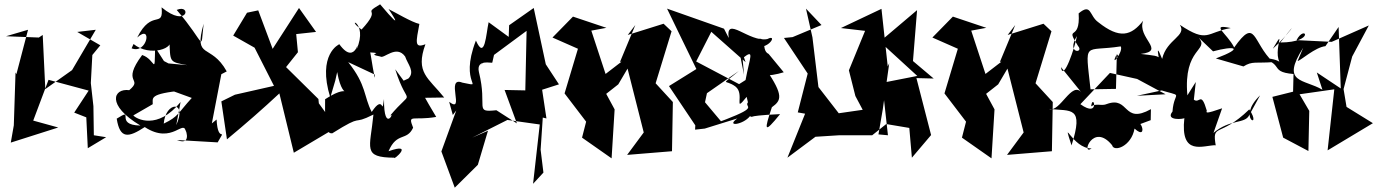

<svg xmlns="http://www.w3.org/2000/svg" viewBox="-20 -636 6384 890"><path d="M472 0 415 -9 413 -144 401 -251 408 -381 445 -426 338 -488 424 -498 314 -311 190 -223 178 -474 160 -462 8 -468 110 -498 56 -292 52 -300 44 -55 30 25 250 -45 134 -77 205 -266 391 -216 324 -114 380 -92 387 51Z M962 -64 1006 -292 1031 -305C957 -439 876 -356 924 -526C908 -391 936 -431 799 -590C869 -620 851 -501 729 -602C739 -500 684 -598 616 -462C688 -528 663 -383 590 -412L599 -432C675 -370 797 -413 765 -457C770 -346 761 -350 848 -334L761 -342L740 -353L699 -417C696 -279 702 -360 639 -381C539 -247 647 -275 579 -218C506 -228 471 -149 631 -54C505 -56 610 -142 521 -86C536 10 576 2 651 -47C781 38 833 -92 842 -22C829 -65 881 46 800 13L989 24C1034 -55 990 37 984 -82ZM688 -153C689 -182 668 -201 831 -217L770 -218L869 -182C804 -111 808 -96 739 -63C747 -166 850 -172 797 -56L817 -163C710 -31 611 -85 598 -101Z M1262 -361 1177 -588 1125 -577 1061 -471 1160 -415 1250 -238 1069 -197 1006 -166 1032 10C1120 -63 1199 -132 1275 -203L1342 72L1539 -45L1458 -157L1456 -177L1306 -325L1361 -394L1353 -478L1445 -488L1366 -599L1217 -368Z M1534 -262 1543 -302C1573 -133 1632 -271 1487 -176C1484 -25 1502 -17 1520 -18C1673 -114 1604 -51 1711 -105C1696 52 1658 94 1808 95C1799 111 1906 21 1781 65C1820 -26 1865 20 1895 -44C1869 -110 1892 -75 2002 -94C1894 -272 1911 -285 1905 -182L2039 -184C1965 -276 1904 -299 1952 -431C1899 -410 1909 -443 1924 -525C1888 -533 1812 -579 1781 -594C1781 -594 1872 -462 1742 -616C1651 -562 1757 -608 1656 -499C1572 -558 1690 -539 1633 -407C1648 -488 1633 -320 1553 -431C1552 -431 1449 -385 1511 -184ZM1851 -262 1812 -315C1872 -123 1904 -239 1785 -96C1817 -132 1759 -8 1760 -177C1748 -90 1762 -207 1703 -117C1665 -191 1680 -240 1594 -348L1718 -290C1721 -230 1697 -397 1696 -393C1767 -389 1672 -387 1743 -374C1759 -361 1817 -431 1858 -374C1870 -338 1905 -304 1873 -272Z M2079 -103 2095 -124 2026 66 2088 234 2195 128 2242 -30 2169 2 2332 -80 2482 -59 2451 216 2499 164 2486 58 2496 -91 2513 -87 2493 -220 2571 -245 2510 -338 2454 -599 2340 -519 2338 -465 2245 -533C2233 -479 2228 -354 2186 -448C2105 -239 2234 -232 2123 -253C2043 -285 2138 -106 2062 -164ZM2271 -386 2203 -332 2421 -493 2415 -217 2319 -219 2376 -64 2281 -125C2176 -114 2241 -136 2200 -302C2186 -365 2260 -341 2262 -346Z M2925 -520 2854 -349 2861 -350 2688 -217 2801 -251 2721 -494 2791 -507 2636 -559 2541 -462 2659 -410 2597 -203 2697 -72 2678 2 2815 98 2829 -129 2790 -201 2846 -245 2889 -318 2964 -22 2887 82 3095 65 3099 -163 2997 -274 3009 -217 3093 -491 3056 -526 2890 -474Z M3543 -386C3499 -405 3555 -499 3449 -434C3530 -379 3594 -485 3537 -455C3453 -438 3342 -567 3358 -460L3336 -503L3072 -596C3118 -502 3163 -407 3208 -316L3081 -237L3203 -55L3202 -35L3247 -40L3398 -87C3342 -47 3424 -57 3456 -97C3492 -88 3403 -98 3596 -107C3520 -13 3522 -31 3558 -139C3603 -171 3612 -194 3532 -313C3460 -278 3547 -280 3613 -301ZM3447 -162C3428 -137 3501 -143 3346 -83L3322 -74L3248 -162L3257 -204L3405 -307C3317 -233 3339 -272 3389 -235C3435 -200 3376 -106 3441 -187ZM3422 -366C3481 -413 3455 -370 3436 -265L3406 -246L3207 -351L3282 -498L3271 -494L3436 -348C3403 -450 3386 -497 3429 -289Z M3788 -520 3654 -464 3614 -460 3724 -295 3678 -115 3712 -109 3630 95 3760 -2 3870 -9H4023L4088 -61L4195 -43L4207 95L4296 -10L4228 -274L4308 -272L4212 -353L4231 -589L4074 -456L4066 -436L4232 -284L4069 -252L4096 -9L4052 -13L4072 -129L4102 -343L4095 -328L4066 -595L3878 -506L3990 -493L3915 -310L3945 -191L3979 -127L3868 -111L3754 -258L3774 -231L3746 -463L3716 -596Z M4686 -520 4615 -349 4622 -350 4449 -217 4562 -251 4482 -494 4552 -507 4397 -559 4302 -462 4420 -410 4358 -203 4458 -72 4439 2 4576 98 4590 -129 4551 -201 4607 -245 4650 -318 4725 -22 4648 82 4856 65 4860 -163 4758 -274 4770 -217 4854 -491 4817 -526 4651 -474Z M5314 -79 5315 -130C5184 -57 5216 -192 5111 -154C5087 -143 5062 -159 5038 -143C5046 -210 5083 -85 4988 -153L5125 -298L5251 -270L5383 -199L5250 -192L5375 -219C5362 -389 5385 -371 5268 -386C5387 -400 5249 -460 5279 -540C5224 -470 5170 -454 5071 -533C5029 -562 5040 -624 4980 -574C4989 -436 4913 -525 4977 -423C5008 -389 4920 -384 4972 -469C4964 -420 4908 -252 4898 -325L4994 -206C4949 -265 4893 -112 4843 -131C4947 -120 5005 -145 4947 38C4901 -105 4950 54 5040 52C4989 89 5046 -72 5135 37C5143 71 5225 42 5239 -40C5310 25 5262 -126 5228 -47ZM5201 -318 5157 -386 5153 -224 5035 -222C5010 -453 5002 -394 5175 -421C5189 -397 5125 -319 5154 -380Z M5523 -256 5484 -194C5464 -417 5587 -400 5537 -461L5603 -398C5699 -424 5753 -417 5616 -365L5744 -328C5785 -354 5802 -342 5881 -348C5784 -441 5803 -560 5701 -416C5667 -483 5586 -527 5685 -506C5571 -486 5580 -434 5449 -521C5483 -469 5388 -455 5367 -363C5323 -472 5367 -318 5362 -287L5338 -225C5478 -180 5422 -223 5415 -119C5379 -74 5471 -84 5470 -89C5450 91 5557 37 5616 37V42C5597 -70 5631 7 5771 -129C5835 -32 5709 -86 5821 -194L5770 -101C5750 -61 5682 -85 5605 -20L5645 -134C5567 -107 5571 -113 5574 -123C5547 -216 5541 -153 5514 -174Z M5974 -211 5878 -187 5928 2 6045 64 6049 -122 6004 -199 6165 -222 6134 61 6344 -65 6208 -149 6224 -127 6208 -223 6248 -374 6325 -518 6153 -442 5990 -450C6030 -526 6079 -440 5915 -439C6018 -574 5952 -473 5880 -410C5960 -545 5844 -339 5951 -321C5904 -336 5943 -368 5787 -369C5950 -351 5850 -303 5976 -293ZM5995 -353C6009 -355 6076 -417 6124 -422L6185 -511L6195 -226L6084 -300L6110 -220C6024 -271 5915 -248 6021 -415Z"/></svg>

Font: Asimov Silicon
Style: Regular
Weight: 400
Designer: Google
Version: Version 2.000980; 2014